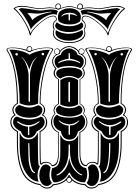

<svg xmlns="http://www.w3.org/2000/svg" viewBox="-20 -1066 803 1114"><path d="M273 -998Q261 -998 236 -992.5Q211 -987 197 -987Q187 -987 173.5 -988.5Q160 -990 154 -990Q143 -990 138 -989Q160 -971 167 -949Q186 -970 221.5 -982Q257 -994 278 -995L277 -997L278 -998ZM427 -973Q430 -974 427 -976Q425 -978 423 -979Q412 -992 382 -992Q352 -992 339 -976Q335 -970 337 -970Q353 -983 374 -983H378V-952Q378 -947 382 -947Q386 -947 386 -952V-983Q406 -983 427 -973ZM567 -987Q552 -987 527 -992.5Q502 -998 490 -998H486V-997V-995Q506 -994 541.5 -982Q577 -970 596 -949Q603 -971 626 -989Q620 -990 610 -990Q603 -990 589.5 -988.5Q576 -987 567 -987ZM317 -1001Q309 -991 309 -978Q303 -984 292 -984Q258 -984 212.5 -949Q167 -914 159 -895Q152 -921 126.5 -962Q101 -1003 88 -1011Q97 -1019 110 -1019Q111 -1019 112.5 -1018.5Q114 -1018 115 -1018Q134 -1017 164.5 -1011Q195 -1005 214 -1005Q226 -1005 245 -1008Q264 -1011 275 -1011Q304 -1011 317 -1001ZM457 -892Q462 -884 462 -876Q462 -857 437 -843.5Q412 -830 382 -830Q349 -830 325.5 -842.5Q302 -855 302 -876Q302 -884 305 -891Q338 -870 379 -870Q419 -870 457 -892ZM453 -937Q463 -928 463 -918Q463 -902 438.5 -891Q414 -880 382 -880Q348 -880 324 -890.5Q300 -901 300 -917Q301 -927 310 -937Q336 -914 382 -914Q428 -914 453 -937ZM382 -1018Q411 -1018 430 -1004.5Q449 -991 449 -966Q449 -954 444 -942Q423 -924 384 -924Q342 -924 320 -943Q316 -953 316 -966Q317 -989 326 -998Q349 -1018 382 -1018ZM447 -1001Q460 -1011 489 -1011Q500 -1011 519 -1008Q538 -1005 550 -1005Q569 -1005 599.5 -1011Q630 -1017 649 -1018Q650 -1018 651.5 -1018.5Q653 -1019 654 -1019Q667 -1019 677 -1011Q663 -1003 637.5 -962Q612 -921 605 -895Q597 -914 551.5 -949Q506 -984 472 -984Q461 -984 455 -978Q455 -991 447 -1001ZM318 -1009Q299 -1019 268 -1019Q258 -1019 240 -1016.5Q222 -1014 210 -1014Q191 -1014 162.5 -1020Q134 -1026 114 -1027Q79 -1027 66 -1017Q90 -997 117.5 -953Q145 -909 157 -874Q173 -903 217 -939Q261 -975 290 -975Q303 -975 308 -962Q312 -948 304 -944Q291 -935 291 -916Q292 -903 297 -898Q292 -886 292 -876Q292 -849 319 -835Q346 -821 382 -821Q417 -821 443.5 -835Q470 -849 470 -875Q470 -886 466 -898Q472 -905 473 -918Q473 -935 459 -944Q452 -949 455 -962Q459 -975 473 -975Q502 -975 546 -939Q590 -903 606 -874Q618 -909 645.5 -953Q673 -997 698 -1017Q682 -1027 649 -1027Q629 -1026 600.5 -1020Q572 -1014 553 -1014Q541 -1014 523.5 -1016.5Q506 -1019 496 -1019Q468 -1019 445 -1009Q409 -1026 381.5 -1026Q354 -1026 318 -1009ZM318 -1016Q330 -1017 330 -1029Q329 -1040 318 -1042Q312 -1042 308.5 -1037.5Q305 -1033 305 -1027Q305 -1022 309.5 -1018.5Q314 -1015 318 -1016ZM432 -1027Q432 -1016 443 -1016Q457 -1016 457 -1029Q455 -1040 445 -1042Q440 -1042 436 -1037.5Q432 -1033 432 -1027ZM553 -1018Q572 -1018 603.5 -1025Q635 -1032 658 -1032Q684 -1032 704 -1018Q706 -1018 706 -1017Q706 -1015 704 -1014Q677 -994 645 -943.5Q613 -893 610 -863L604 -861V-862Q599 -889 551.5 -930Q504 -971 473 -971Q464 -970 459 -961Q457 -951 462 -948Q477 -937 477 -916Q477 -902 470 -896Q475 -883 475 -873Q475 -845 447 -830.5Q419 -816 381.5 -816Q344 -816 315.5 -831Q287 -846 287 -874Q288 -884 292 -897Q286 -904 286 -916Q286 -937 302 -948Q307 -952 304 -961Q299 -971 290 -971Q259 -971 211 -929.5Q163 -888 159 -862Q158 -860 153 -862Q146 -898 116.5 -946Q87 -994 60 -1014Q58 -1017 58 -1018Q58 -1018 59 -1018Q79 -1032 105 -1032Q128 -1032 159.5 -1025Q191 -1018 210 -1018Q222 -1018 240 -1020.5Q258 -1023 268 -1023Q286 -1023 304 -1018Q301 -1024 301 -1029Q301 -1036 306 -1041Q311 -1046 317.5 -1046Q324 -1046 329 -1041Q334 -1036 334 -1030Q334 -1022 330 -1018Q360 -1030 382 -1030Q403 -1030 430 -1019Q428 -1023 428 -1029Q428 -1036 433 -1041Q438 -1046 445 -1046Q451 -1046 456.5 -1041Q462 -1036 462 -1030Q462 -1022 457 -1018Q474 -1023 496 -1023Q506 -1023 523.5 -1020.5Q541 -1018 553 -1018ZM382 -35Q377 -35 373 -30.5Q369 -26 369 -22Q369 -10 380 -10Q386 -10 390.5 -14Q395 -18 394 -24Q390 -28 386 -34Q385 -35 382 -35ZM380 -39H382H383Q383 -41 382 -42Q380 -41 380 -39ZM325 -765Q325 -771 321.5 -776.5Q318 -782 310 -782Q304 -782 300.5 -777Q297 -772 297 -766Q297 -752 310 -752Q317 -752 322 -758Q324 -761 325 -765ZM215 -467Q242 -452 242 -426Q242 -413 230 -400Q254 -383 254 -356Q254 -321 215 -301V-223Q215 -124 219 -117Q227 -127 245 -127Q272 -127 282 -108Q294 -109 302 -116.5Q310 -124 313 -137Q316 -150 317 -161Q318 -172 318 -189V-202V-297Q299 -304 287.5 -320.5Q276 -337 276 -358Q276 -384 297 -407Q291 -416 291 -426Q291 -438 298.5 -448.5Q306 -459 317 -464V-605Q291 -619 291 -642Q291 -656 301 -668Q283 -688 283 -710Q283 -735 306 -750Q294 -752 294 -767Q294 -775 299.5 -780Q305 -785 311 -785Q326 -785 328 -770Q337 -783 352 -790.5Q367 -798 381.5 -798Q396 -798 411.5 -790.5Q427 -783 435 -770Q438 -785 453 -785Q459 -785 464.5 -780Q470 -775 470 -767Q470 -752 457 -750Q480 -735 480 -710Q480 -688 462 -668Q472 -656 472 -642Q472 -619 446 -605V-464Q457 -459 464.5 -448.5Q472 -438 472 -426Q472 -416 466 -407Q487 -384 487 -358Q487 -338 475.5 -321.5Q464 -305 446 -297V-193Q446 -176 446.5 -164.5Q447 -153 450.5 -139Q454 -125 461.5 -117Q469 -109 481 -108Q492 -127 518 -127Q536 -127 544 -117Q546 -120 547 -146.5Q548 -173 548 -198V-223V-301Q510 -320 510 -355Q510 -383 533 -400Q522 -413 522 -427Q522 -452 548 -467Q548 -550 529.5 -634.5Q511 -719 477 -774Q475 -775 475 -779Q475 -790 510 -790Q555 -790 597 -775Q596 -778 596 -782Q596 -789 601 -793.5Q606 -798 613 -798Q620 -798 625 -792.5Q630 -787 630 -780V-776Q668 -790 712 -790Q746 -790 746 -778Q746 -777 745 -774Q685 -681 685 -467Q708 -454 711 -434V-430Q711 -412 700 -400Q723 -384 723 -357Q723 -321 686 -301V-239Q686 -130 655.5 -66.5Q625 -3 552 8Q536 28 510 28Q486 28 473 9Q425 5 398 -20Q396 -6 382 -6Q366 -6 365 -21Q338 5 290 9Q277 28 254 28Q228 28 212 8Q138 -3 108 -66.5Q78 -130 78 -239V-301Q40 -321 40 -357Q40 -385 63 -400Q52 -412 52 -430V-434Q56 -454 78 -467Q78 -680 19 -774Q18 -777 18 -778Q18 -790 51 -790Q94 -790 134 -777V-780Q134 -787 138.5 -792.5Q143 -798 150 -798Q158 -798 162.5 -793Q167 -788 167 -782Q167 -778 166 -775Q208 -790 254 -790Q288 -790 288 -779Q288 -775 286 -774Q252 -719 233.5 -634Q215 -549 215 -467ZM626 -780Q626 -785 622 -789.5Q618 -794 613 -794Q600 -794 600 -782Q600 -777 602 -774Q608 -771 612 -769Q622 -774 624 -774Q626 -778 626 -780ZM466 -774Q459 -786 446 -781Q439 -776 439 -766Q439 -759 445 -755Q453 -752 458 -754Q471 -760 466 -774ZM163 -782Q163 -794 150 -794Q146 -794 142 -789.5Q138 -785 138 -780Q138 -778 139 -774Q147 -772 152 -769Q153 -770 156 -771Q159 -772 160 -773Q163 -776 163 -782ZM705 -429Q705 -440 697.5 -450Q690 -460 680 -464Q680 -679 738 -773Q740 -776 740 -778Q740 -787 713 -787Q668 -787 627 -770Q623 -765 614 -764Q610 -762 600 -769Q560 -787 509 -787Q482 -787 482 -778Q482 -774 483 -773Q517 -717 535 -633Q553 -549 553 -464Q528 -454 528 -429Q528 -413 539 -401Q542 -398 538 -396Q516 -386 516 -358Q516 -322 553 -305V-218V-188Q553 -118 549 -113Q544 -109 542 -111Q534 -122 516 -122Q492 -122 483 -102H482Q468 -102 459 -109.5Q450 -117 446.5 -132Q443 -147 442 -159.5Q441 -172 441 -190V-299Q460 -308 471 -323.5Q482 -339 482 -358Q482 -385 462 -407Q467 -415 467 -425Q467 -437 459.5 -447.5Q452 -458 442 -462V-606Q466 -620 466 -643Q466 -656 457 -666Q456 -666 456 -667.5Q456 -669 457 -670Q475 -688 475 -709Q475 -725 465 -737Q455 -749 438 -753Q434 -770 415.5 -781.5Q397 -793 381.5 -793Q366 -793 347.5 -781.5Q329 -770 326 -753Q308 -749 298 -737Q288 -725 288 -710Q288 -689 307 -670Q308 -669 308 -667.5Q308 -666 307 -666Q298 -655 298 -642Q298 -620 322 -606V-462Q311 -458 303.5 -447.5Q296 -437 296 -425Q296 -415 302 -407Q282 -386 282 -358Q282 -339 293 -322.5Q304 -306 322 -299V-190Q322 -172 321 -159.5Q320 -147 316.5 -132Q313 -117 304.5 -109.5Q296 -102 282 -102H281Q271 -122 247 -122Q230 -122 222 -111Q220 -109 214 -113Q210 -118 210 -188V-218V-305Q247 -322 247 -358Q247 -386 226 -396Q221 -398 224 -401Q235 -413 235 -429Q235 -454 210 -464Q210 -549 228 -633Q246 -717 281 -773Q282 -774 282 -778Q282 -787 254 -787Q203 -787 162 -769Q155 -761 150 -764Q141 -765 137 -770Q95 -787 50 -787Q23 -787 23 -778Q23 -776 25 -773Q84 -678 84 -464Q73 -460 65.5 -450Q58 -440 58 -429Q58 -414 69 -401Q73 -398 68 -396Q59 -392 52.5 -382Q46 -372 46 -359Q46 -323 84 -305V-239Q84 -132 113.5 -70Q143 -8 214 2Q227 22 253 22Q276 22 286 3Q353 -1 378 -49Q382 -53 384 -49Q409 -1 477 3Q487 22 510 22Q537 22 550 2Q621 -8 650.5 -70Q680 -132 680 -239V-305Q717 -322 717 -358Q717 -387 695 -396Q691 -398 694 -401Q705 -413 705 -429ZM729 -778Q705 -738 687.5 -651.5Q670 -565 670 -467Q640 -454 614 -454Q589 -454 562 -465Q562 -562 543 -643.5Q524 -725 494 -777H498Q531 -777 565 -768Q599 -759 612 -748Q625 -760 657 -769Q689 -778 722 -778ZM447 -671Q419 -683 381.5 -683Q344 -683 316 -671Q297 -686 297 -709Q297 -738 333 -748Q336 -764 351 -774.5Q366 -785 382 -785Q395 -785 411.5 -774Q428 -763 430 -748Q466 -738 466 -709Q466 -686 447 -671ZM695 -429Q695 -410 677 -398Q653 -383 612 -383Q581 -383 559 -394.5Q537 -406 537 -429Q537 -439 545.5 -447Q554 -455 562 -455Q564 -455 565 -454Q591 -442 614 -442Q634 -442 666 -455Q667 -455 668 -455.5Q669 -456 670 -456Q677 -456 686 -447.5Q695 -439 695 -429ZM433 -610Q406 -626 379 -626Q354 -626 330 -610Q306 -622 306 -640Q306 -672 382 -674Q458 -672 458 -640Q458 -622 433 -610ZM707 -356Q706 -325 661 -303Q657 -287 645 -276.5Q633 -266 617 -266Q601 -266 589 -276Q577 -286 571 -302Q558 -310 550 -316Q542 -322 533.5 -333.5Q525 -345 524 -358Q524 -373 538 -386Q544 -391 550 -387Q580 -373 612.5 -373Q645 -373 681 -388Q687 -391 695 -386Q707 -375 707 -356ZM433 -460Q408 -447 382 -447Q356 -447 330 -460V-601Q355 -618 381.5 -618Q408 -618 433 -601ZM444 -404Q415 -390 382 -390Q349 -390 320 -404Q305 -410 305 -430Q305 -438 311.5 -445Q318 -452 326 -454Q348 -438 382 -438Q416 -438 437 -454Q446 -452 452 -445Q458 -438 458 -430Q458 -411 444 -404ZM270 -777Q239 -725 220 -643.5Q201 -562 201 -465Q175 -454 149 -454Q125 -454 94 -467Q94 -565 76.5 -651.5Q59 -738 34 -778H42Q74 -778 106 -769Q138 -760 152 -748Q165 -759 198.5 -768Q232 -777 266 -777ZM670 -218Q670 -122 636 -67.5Q602 -13 558 -12Q566 -26 566 -49Q566 -80 552 -102Q558 -104 560 -111Q564 -135 564 -218V-297Q580 -257 617 -257Q655 -257 670 -298ZM454 -400Q474 -385 474 -360Q474 -322 432 -302Q422 -256 382 -256Q362 -256 349.5 -269Q337 -282 333 -305Q312 -312 301 -327.5Q290 -343 290 -362Q290 -388 310 -400Q333 -383 381.5 -383Q430 -383 454 -400ZM516 -112Q535 -112 545 -92Q555 -72 555 -47Q555 -33 550.5 -19.5Q546 -6 536 3.5Q526 13 511 13Q503 13 494.5 7.5Q486 2 483 -6Q496 -20 496 -52Q496 -73 490 -94Q501 -111 515 -112ZM226 -429Q226 -406 204.5 -394.5Q183 -383 151 -383Q111 -383 86 -398Q68 -410 68 -429Q68 -439 77 -447.5Q86 -456 94 -456Q94 -456 95 -455.5Q96 -455 97 -455Q129 -442 150 -442Q172 -442 198 -454Q199 -455 202 -455Q209 -455 217.5 -447Q226 -439 226 -429ZM480 -91Q486 -73 486 -55Q486 -29 473 -9Q470 -8 465 -8Q444 -8 421 -22Q398 -36 390 -54Q385 -64 382 -66Q381 -65 374 -54Q365 -36 342.5 -22Q320 -8 298 -8Q293 -8 290 -9Q277 -29 277 -55Q277 -73 283 -91Q299 -93 309 -101.5Q319 -110 323.5 -125Q328 -140 329 -152.5Q330 -165 330 -184V-202V-280H333Q346 -247 382 -247Q417 -247 432 -280H434L433 -202V-184Q433 -165 434 -152.5Q435 -140 439.5 -125Q444 -110 454 -101.5Q464 -93 480 -91ZM239 -358Q239 -340 226 -327Q213 -314 192 -302Q178 -266 146 -266Q130 -266 118 -276.5Q106 -287 102 -303Q57 -325 56 -356Q56 -375 68 -386Q76 -391 82 -388Q118 -373 150.5 -373Q183 -373 213 -387Q219 -391 226 -386Q239 -373 239 -358ZM212 -102Q198 -77 198 -48Q198 -26 205 -12Q162 -13 128 -67.5Q94 -122 94 -218V-298Q108 -257 146 -257Q182 -257 200 -297V-218Q200 -127 204 -111Q205 -104 212 -102ZM208 -47Q208 -72 218 -92Q228 -112 247 -112H248Q262 -111 274 -94Q267 -73 267 -52Q267 -19 281 -6Q278 2 269.5 7.5Q261 13 253 13Q231 13 219.5 -5.5Q208 -24 208 -47ZM691 -746Q694 -747 694 -751Q694 -755 691 -757Q688 -759 683 -757Q675 -753 682 -746Q687 -741 691 -746ZM539 -746Q543 -749 541.5 -754Q540 -759 534 -759Q532 -759 531 -758Q527 -756 527.5 -751.5Q528 -747 531.5 -745.5Q535 -744 539 -746ZM662 -739Q649 -730 638 -713Q621 -686 614 -662Q606 -690 591 -713Q578 -729 565 -738Q572 -732 586 -713Q594 -701 602 -675.5Q610 -650 610 -630V-480Q610 -475 614 -475Q618 -475 618 -480V-628Q618 -648 626 -674Q634 -700 642 -713Q655 -734 662 -739ZM444 -705Q437 -711 418 -717.5Q399 -724 386 -725L385 -755Q385 -758 381.5 -758Q378 -758 378 -755V-725Q365 -724 345.5 -717.5Q326 -711 320 -705Q316 -701 318 -699Q319 -698 322 -700Q331 -706 349 -711Q367 -716 382 -716Q394 -716 413.5 -711Q433 -706 442 -700Q446 -697 446 -700Q446 -702 444 -705ZM229 -759Q221 -759 221.5 -752Q222 -745 229 -745Q236 -745 236 -753Q236 -759 229 -759ZM682 -355Q684 -356 684 -358Q684 -360 682.5 -361Q681 -362 678 -361Q646 -340 617 -340Q589 -340 558 -362Q554 -365 554 -361Q554 -359 556 -357Q587 -332 613 -331V-286Q613 -282 617 -282Q621 -282 621 -286L622 -331Q649 -332 682 -355ZM386 -480V-586Q386 -591 381.5 -591Q377 -591 377 -586V-480Q377 -474 381.5 -474Q386 -474 386 -480ZM72 -746Q78 -739 83 -748Q86 -754 80 -757Q77 -758 76 -758Q69 -758 69 -751Q69 -747 72 -746ZM198 -738Q185 -729 172 -713Q158 -690 150 -662Q142 -690 126 -713Q114 -730 102 -739Q105 -736 122 -713Q130 -700 138 -674Q146 -648 146 -628V-480Q146 -475 150 -475Q154 -475 154 -480V-630Q154 -650 161.5 -675.5Q169 -701 177 -713Q191 -732 198 -738ZM620 -234Q620 -236 616.5 -236Q613 -236 613 -234Q613 -147 606 -118Q598 -74 582 -68Q579 -66 580 -63.5Q581 -61 584 -62Q620 -71 620 -218V-224ZM438 -363Q442 -367 439 -367Q439 -367 436 -366Q410 -345 382 -345Q346 -348 325 -366Q322 -367 321 -367Q318 -367 322 -363Q331 -353 346 -345.5Q361 -338 374 -338H378V-288Q378 -283 382 -283Q386 -283 386 -288V-338H389Q416 -338 438 -363ZM454 -55Q431 -61 408.5 -97Q386 -133 386 -192V-224Q386 -228 382 -228Q378 -228 378 -224V-192Q378 -132 355.5 -96.5Q333 -61 310 -54Q306 -53 308 -49Q310 -48 311 -48H312Q333 -53 354.5 -78.5Q376 -104 382 -150Q390 -106 411 -80.5Q432 -55 453 -49Q457 -47 457 -52Q457 -54 454 -55ZM208 -357Q210 -358 210 -361Q210 -362 208 -362Q206 -362 206 -362Q174 -340 146 -340Q117 -340 85 -361Q84 -362 82 -362Q79 -362 79 -358Q79 -356 82 -355Q114 -332 142 -331V-286Q142 -282 146 -282Q150 -282 150 -286V-331Q177 -332 208 -357ZM181 -68Q165 -74 157 -118Q154 -131 152.5 -160Q151 -189 151 -211L150 -234Q150 -236 147 -236Q144 -236 144 -234V-210Q144 -139 149 -115Q158 -67 179 -62H180Q183 -62 183 -65Q183 -67 181 -68Z"/></svg>

Font: Indiction Unicode
Style: Normal
Weight: 500
Version: Version 1.1